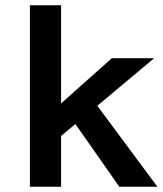

<svg xmlns="http://www.w3.org/2000/svg" viewBox="-20 -706 615 726"><path d="M575 0H431L265 -237L211 -192V0H93V-686H211V-315L403 -486H563L348 -306Z"/></svg>

Font: Karla Neue
Style: Bold
Weight: 700
Designer: Jonathan Pinhorn
Foundry: PYRS Fontlab Ltd. / Made with FontLab
Version: Version 1.000;PS 001.001;hotconv 1.0.56